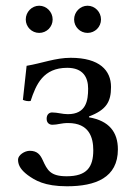

<svg xmlns="http://www.w3.org/2000/svg" viewBox="-20 -641 476 671"><path d="M43 -83C43 -61 56 -45 77 -29C102 -11 135 10 214 10C314 10 392 -20 392 -119C392 -179 361.5 -219 291 -231V-234C351.5 -257 368 -285 368 -337C368 -395 328 -439 227 -439C173.5 -439 127 -420 73 -411L60 -292C68.1 -288.4 77.6 -286.5 87 -288C106 -346 131 -404 215 -404C270 -404 288 -371 288 -331C288 -289.5 281 -242 217 -242C198 -242 181 -248 162 -248C153 -248 143 -242 143 -226C143 -210 154 -205 163 -205C182 -205 193 -211 218 -211C292 -211 306 -160 306 -116C306 -57 283.5 -25 213 -25C156 -25 145.5 -46 129 -82C120.6 -100.4 110 -114 84 -114C66 -114 43 -99 43 -83ZM70 -573C70 -547 91 -526 117 -526C143 -526 164 -547 164 -573C164 -599 143 -621 117 -621C91 -621 70 -599 70 -573ZM239 -573C239 -547 260 -526 286 -526C312 -526 333 -547 333 -573C333 -599 312 -621 286 -621C260 -621 239 -599 239 -573Z"/></svg>

Font: Libertinus Math
Style: Regular
Weight: 400
Designer: Philipp H. Poll
Foundry: Khaled Hosny
Version: Version 6.2